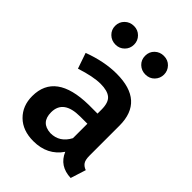

<svg xmlns="http://www.w3.org/2000/svg" viewBox="-232 -888 1006 1006"><g transform="rotate(45 271.5 -385.0)"><path d="M206 15Q127 15 81 -30.5Q35 -76 35 -148Q35 -321 276 -325H342V-355Q342 -407 318 -427Q294 -447 243 -447Q189 -447 103 -419L73 -506Q175 -544 265 -544Q468 -544 468 -362V-140Q468 -108 478 -93.5Q488 -79 508 -72L481 13Q395 10 364 -64Q310 15 206 15ZM240 -78Q308 -78 342 -143V-250H289Q165 -250 165 -158Q165 -82 240 -78ZM153 -647Q123 -647 102.5 -667Q82 -687 82 -716Q82 -745 102.5 -765Q123 -785 153 -785Q182 -785 202 -765Q222 -745 222 -716Q222 -687 202 -667Q182 -647 153 -647ZM374 -647Q345 -647 324.5 -666.5Q304 -686 304 -716Q304 -746 324.5 -765.5Q345 -785 374 -785Q405 -785 424.5 -764.5Q444 -744 444 -716Q444 -688 424.5 -667.5Q405 -647 374 -647Z"/></g></svg>

Font: Trujillo Medium
Style: Regular
Weight: 500
Designer: Fira Sans original fonts by bBox Type GmbH, Carrois Corporate GbR, & Edenspiekermann AG / Changes by Cristiano Sobral
Foundry: Fira Sans original fonts by bBox Type GmbH, Carrois Corporate GbR, & Edenspiekermann AG / Changes by Cristiano Sobral
Version: Version 4.301;October 17, 2021;FontCreator 14.0.0.2814 64-bi